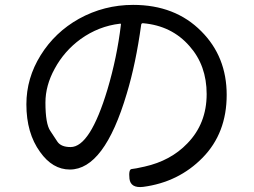

<svg xmlns="http://www.w3.org/2000/svg" viewBox="-20 -738 1040 786"><path d="M566 27Q515 33 510 -6Q506 -45 519 -46Q532 -47 572 -56Q679 -80 747 -151Q826 -232 826 -353Q826 -470 756 -549Q683 -633 565 -643Q559 -643 558 -637Q536 -477 499 -355Q407 -44 266 -44Q195 -44 144 -116Q88 -193 88 -311Q88 -418 146.5 -512Q205 -606 303 -661Q406 -718 525 -718Q697 -718 804 -610Q908 -506 908 -349.5Q908 -193 809.5 -92.5Q711 8 566 27ZM269 -136Q349 -136 420 -372Q459 -503 475 -637Q476 -642 471 -641Q384 -631 310 -578Q243 -529 204 -457Q166 -388 166 -318Q166 -231 186 -202Q201 -180 215 -158Q230 -136 269 -136Z"/></svg>

Font: Resource Han Rounded CN
Style: Regular
Weight: 400
Designer: Cyano Hao (round all glyphs); Ryoko NISHIZUKA  (kana, bopomofo & ideographs); Paul D. Hunt (Latin, Greek & Cyrillic); Sa
Foundry: Cyano Hao
Version: 0.990